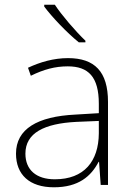

<svg xmlns="http://www.w3.org/2000/svg" viewBox="-20 -786 561 816"><path d="M213 -766H168V-758C200 -715 263 -648 315 -606H343V-613C301 -653 241 -723 213 -766ZM269 -539C208 -539 150 -522 99 -498L111 -464C166 -491 214 -504 268 -504C356 -504 400 -459 400 -345V-305L300 -299C139 -291 48 -238 48 -133C48 -44 105 10 209 10C314 10 367 -37 399 -98H401L408 0H439V-353C439 -482 382 -539 269 -539ZM304 -268 400 -272V-219C399 -101 338 -24 213 -24C134 -24 88 -64 88 -133C88 -221 168 -261 304 -268Z"/></svg>

Font: Noto Sans Arabic ExtLt
Style: Regular
Weight: 200
Designer: Monotype Design Team, Nadine Chahine, Nizar Qandah and Khaled Hosny
Foundry: Monotype Imaging Inc.
Version: Version 2.012